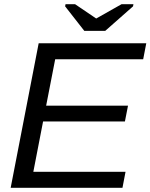

<svg xmlns="http://www.w3.org/2000/svg" viewBox="-20 -894 716 914"><path d="M577.6 -76.2 563 0H30.8L164.1 -688H676.3L661.6 -611.8H242.7L199.7 -391.1H589.4L574.7 -315.9H185.1L138.7 -76.2ZM613.3 -863.8 481 -747.1H381.3L290 -863.8L292 -874H337.4L437.5 -806.2H438.5L558.6 -874H615.2Z"/></svg>

Font: Arimo
Style: Italic
Weight: 400
Italic angle: -12°
Designer: Steve Matteson
Foundry: Monotype Imaging Inc.
Version: Version 1.33